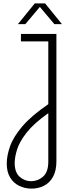

<svg xmlns="http://www.w3.org/2000/svg" viewBox="-20 -901 436 1137"><path d="M167 216Q128 216 94.5 200Q61 184 40.5 151Q20 118 20 68Q20 21 39.5 -34.5Q59 -90 112 -152.5Q165 -215 266 -284V-656H104V-700H314V54Q314 110 294 146Q274 182 240.5 199Q207 216 167 216ZM164 172Q204 172 235 145Q266 118 266 56V-231Q180 -170 137.5 -115.5Q95 -61 81 -15.5Q67 30 67 64Q67 120 96.5 146Q126 172 164 172ZM86 -758 186 -881H247L347 -758H302L216 -860L130 -758Z"/></svg>

Font: MuseoModerno ExtraLight
Style: Regular
Weight: 200
Designer: Pablo Cosgaya, Héctor Gatti, Marcela Romero, and the Authors of The MuseoModerno Project.
Foundry: Omnibus-Type Team
Version: Version 1.001